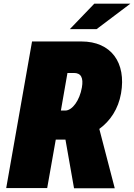

<svg xmlns="http://www.w3.org/2000/svg" viewBox="-20 -1006 717 1027"><path d="M677.2 -986.3H484.4L353.5 -850.1H496.6ZM415.5 -784.2H151.4L13.2 0H232.4L278.3 -259.3H325.7H330.1L376 1H593.8L511.2 -316.4C569.8 -358.9 612.8 -423.3 627.4 -506.3C656.2 -670.9 574.7 -784.2 415.5 -784.2ZM340.8 -615.7H375.5C413.1 -615.7 427.2 -590.3 418 -538.1C406.2 -469.7 367.2 -414.6 328.6 -414.6H305.7Z"/></svg>

Font: Decalotype Black Italic
Style: Regular
Weight: 900
Italic angle: -10°
Designer: Alfredo Marco Pradil
Foundry: Alfredo Marco Pradil
Version: Version 1.0